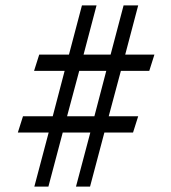

<svg xmlns="http://www.w3.org/2000/svg" viewBox="-20 -690 633 710"><path d="M261 0 314 -200H212L159 0H107L160 -200H46L65 -260H175L219 -428H106L125 -488H235L283 -670H337L289 -488H389L437 -670H491L443 -488H551L532 -428H427L382 -260H491L472 -200H366L313 0ZM228 -260H329L373 -428H273Z"/></svg>

Font: TsukuhouMincho
Style: Regular
Weight: 400
Designer: Iose
Foundry: Typographish
Version: Version 1.001; ttfautohint (v1.8.3)